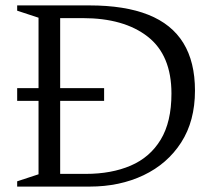

<svg xmlns="http://www.w3.org/2000/svg" viewBox="-20 -690 788 710"><path d="M43.5 -317V-364H365V-317ZM614 -344Q614 -486 526.2 -554.5Q438.5 -623 286 -623H152.5V-670H310.5Q441.5 -670 528.2 -635.5Q615 -601 658 -531Q701 -461 701 -355Q701 -242.5 650 -163.2Q599 -84 510.8 -42Q422.5 0 311.5 0H152.5V-47H297Q392 -47 463.2 -77.5Q534.5 -108 574.2 -173.5Q614 -239 614 -344ZM43.5 0V-19.5L122.5 -45.5V-624.5L43.5 -650.5V-670H202.5V0Z"/></svg>

Font: Newsreader Text
Style: Regular
Weight: 400
Designer: Hugues Gentile
Foundry: Production Type
Version: Version 1.001